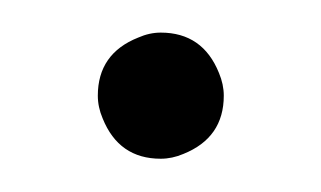

<svg xmlns="http://www.w3.org/2000/svg" viewBox="-20 -92 194 116"><path d="M39.1 -34.2Q39.1 -59.6 63.5 -69.3Q70.3 -72.3 77.1 -72.3Q102.5 -72.3 112.3 -47.9Q115.2 -41 115.2 -34.2Q115.2 -8.8 90.8 1Q84 3.9 77.1 3.9Q51.8 3.9 42 -20.5Q39.1 -27.3 39.1 -34.2Z"/></svg>

Font: Post No Bills Jaffna Light
Style: Regular
Weight: 300
Designer: Kosala Senevirathne, Siva Puranthara, Lasantha Premarathna, Tharique Azeez
Foundry: Mooniak
Version: Version 1.220 ; ttfautohint (v1.6)